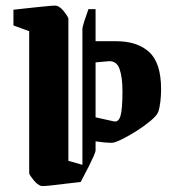

<svg xmlns="http://www.w3.org/2000/svg" viewBox="-20 -639 598 671"><path d="M82 -530 27 -550V-605Q44 -607 67.5 -609.5Q91 -612 114.5 -614.5Q138 -617 155.5 -618.5Q173 -620 178 -619Q191 -615 204 -598.5Q217 -582 219 -574V-77L268 -63V-536Q268 -545 274.5 -564.5Q281 -584 289 -607H314V-495H386Q460 -495 501.5 -457Q543 -419 543 -327Q543 -306 540.5 -284Q538 -262 533 -248Q528 -235 506.5 -217Q485 -199 457.5 -181.5Q430 -164 405.5 -152Q381 -140 371 -140Q357 -140 342.5 -141.5Q328 -143 314 -145V-114Q314 -108 307 -92.5Q300 -77 290 -57L262 -3Q240 -1 209.5 3Q179 7 154.5 9.5Q130 12 124 11Q111 7 97.5 -9.5Q84 -26 82 -33ZM377 -215Q394 -211 401 -233.5Q408 -256 408 -321Q408 -368 398 -397.5Q388 -427 359 -425L314 -421V-229Z"/></svg>

Font: Grenze Gotisch
Style: Bold
Weight: 700
Designer: Renata Polastri
Foundry: Omnibus-Type
Version: Version 1.001